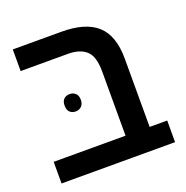

<svg xmlns="http://www.w3.org/2000/svg" viewBox="-111 -698 778 801"><g transform="rotate(-20 278.5 -297.5)"><path d="M348 0V-382Q348 -448 320 -473.5Q292 -499 239 -499H29V-595H245Q352 -595 403.5 -548Q455 -501 455 -399V0ZM29 0V-96H533V0ZM152 -301Q152 -320 162 -329.5Q172 -339 188 -339Q203 -339 213.5 -329.5Q224 -320 224 -301Q224 -282 213.5 -272Q203 -262 188 -262Q172 -262 162 -271.5Q152 -281 152 -301Z"/></g></svg>

Font: Noto Sans Hebrew Medium
Style: Regular
Weight: 500
Designer: Monotype Design Team
Foundry: Monotype Imaging Inc.
Version: Version 2.003